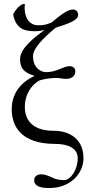

<svg xmlns="http://www.w3.org/2000/svg" viewBox="-20 -718 466 966"><path d="M205 -568C157 -533 81 -476 81 -421C81 -368 108 -351 154 -336C67 -296 39 -229 39 -170C39 -86 82 6 258 6C323 6 371 28 371 78C371 134 337 188 302 188C282 188 262 185 244 176C224 167 207 159 188 159C167 159 152 170 152 188C152 221 187 228 229 228C335 228 400 154 400 78C400 -14 336 -60 250 -60C135 -60 105 -123 105 -179C105 -249 144 -296 180 -314C206 -321 234 -326 266 -326C280 -326 297 -321 312 -321C337 -321 359 -333 359 -360C359 -377 346 -385 329 -385C299 -385 266 -355 212 -355C182 -355 146 -380 146 -435C146 -474 196 -526 261 -579C322 -598 373 -616 373 -641C373 -659 365 -670 346 -670C322 -670 291 -648 238 -604C207 -591 191 -591 168 -591C141 -591 104 -614 104 -678C104 -685 105 -692 105 -698H96C73 -688 58 -668 46 -646C59 -579 95 -561 153 -561C173 -561 183 -562 205 -568Z"/></svg>

Font: Libertinus Serif Display
Style: Regular
Weight: 400
Designer: Philipp H. Poll, Khaled Hosny
Foundry: Caleb Maclennan
Version: Version 7.050;RELEASE